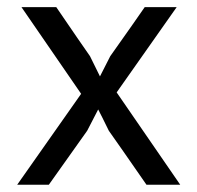

<svg xmlns="http://www.w3.org/2000/svg" viewBox="-20 -508 543 528"><path d="M27.3 0Q48.8 0 114.3 0Q140.6 -37.1 219.7 -148.4Q227.5 -163.1 250 -207Q257.8 -192.4 279.3 -148.4Q305.7 -111.3 382.8 0Q406.2 0 475.6 0Q431.6 -63.5 300.8 -253.9Q341.8 -312.5 465.8 -488.3Q443.4 -488.3 377.9 -488.3Q354.5 -454.1 283.2 -353.5Q276.4 -339.8 254.9 -297.9Q248 -311.5 227.5 -353.5Q204.1 -386.7 134.8 -488.3Q110.4 -488.3 39.1 -488.3Q80.1 -428.7 203.1 -250Q159.2 -187.5 27.3 0Z"/></svg>

Font: Aptus Gothic JP
Style: Medium
Weight: 400
Designer: Fuminori Ogawa / Motoya
Version: Version 1